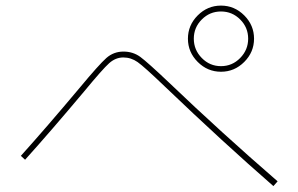

<svg xmlns="http://www.w3.org/2000/svg" viewBox="-20 -750 1040 669"><path d="M668.9 -534.2Q634.8 -568.4 634.8 -615.2Q634.8 -662.1 668.9 -696.3Q703.1 -730.5 750 -730.5Q796.9 -730.5 831.1 -696.3Q865.2 -662.1 865.2 -615.2Q865.2 -568.4 831.1 -534.2Q796.9 -500 750 -500Q703.1 -500 668.9 -534.2ZM257.8 -444.3Q325.2 -525.4 350.6 -547.9Q376 -570.3 410.2 -570.3Q443.4 -570.3 468.8 -551.8Q494.1 -533.2 569.3 -461.9Q750 -289.1 947.3 -118.2L932.6 -101.6Q758.8 -252.9 554.7 -448.2Q482.4 -517.6 459.5 -533.7Q436.5 -549.8 409.7 -549.8Q382.8 -549.8 360.4 -529.8Q337.9 -509.8 273.4 -431.6Q156.2 -292 67.4 -193.4L52.7 -207Q140.6 -304.7 257.8 -444.3ZM816.9 -547.9Q844.7 -576.2 844.7 -615.2Q844.7 -654.3 816.9 -682.1Q789.1 -710 750 -710Q710.9 -710 683.1 -682.1Q655.3 -654.3 655.3 -615.2Q655.3 -576.2 683.1 -547.9Q710.9 -519.5 750 -519.5Q789.1 -519.5 816.9 -547.9Z"/></svg>

Font: Mgen+ 1m thin
Style: Regular
Weight: 100
Designer: [Source Han Sans]
Ryoko NISHIZUKA  (kana & ideographs); Paul D. Hunt (Latin, Greek & Cyrillic); Wenlong ZHANG  (bopomofo
Version: Version 1.059.20150602